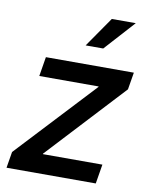

<svg xmlns="http://www.w3.org/2000/svg" viewBox="-84 -806 676 867"><g transform="rotate(10 254.0 -372.0)"><path d="M6.3 0 18.6 -74.2 351.6 -431.2 352.1 -433.6H80.1L94.7 -522.5H498L484.9 -443.8L157.7 -91.3L157.2 -88.9H430.2L415.5 0ZM262.2 -606 357.9 -744.1H467.8L342.8 -606Z"/></g></svg>

Font: Inter 28pt Medium
Style: Italic
Weight: 500
Italic angle: -9.3988°
Designer: Rasmus Andersson
Foundry: rsms
Version: Version 4.001;git-66647c0bb